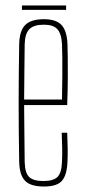

<svg xmlns="http://www.w3.org/2000/svg" viewBox="-20 -675 310 700"><path d="M140 5Q91.5 5 71.2 -16Q51 -37 50 -85Q49 -138.5 48.5 -192.2Q48 -246 48 -299.5Q48 -353 48.5 -406.8Q49 -460.5 50 -514Q51 -563 72 -584Q93 -605 140 -605Q184.5 -605 204.2 -584Q224 -563 226 -514Q226.5 -496 227 -465Q227.5 -434 227.2 -390.5Q227 -347 225 -292H68Q68 -245.5 68.8 -196Q69.5 -146.5 70 -85Q71 -44 86.5 -29.5Q102 -15 138 -15Q174 -15 189.2 -29.5Q204.5 -44 206 -85Q207 -107.5 206.8 -133.2Q206.5 -159 205 -191H225Q226.5 -159 226.8 -133Q227 -107 226 -85Q224 -37 206 -16Q188 5 140 5ZM68 -312H206Q207 -356.5 207.2 -395.5Q207.5 -434.5 207.2 -464.8Q207 -495 206 -514Q204 -552.5 189 -568.8Q174 -585 140 -585Q103.5 -585 87.2 -568.8Q71 -552.5 70 -514Q69.5 -455 68.8 -406.5Q68 -358 68 -312ZM60 -655H221V-639H60Z"/></svg>

Font: Big Shoulders Display Thin Thin
Style: Regular
Weight: 250
Version: Version 2.002